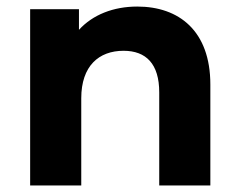

<svg xmlns="http://www.w3.org/2000/svg" viewBox="-20 -566 731 586"><path d="M399 -546C326 -546 263 -521 221 -475V-538H72V0H228V-266C228 -365 282 -411 357 -411C426 -411 466 -371 466 -284V0H622V-308C622 -472 526 -546 399 -546Z"/></svg>

Font: AWKNG-Font
Style: Bold
Weight: 700
Designer: Awakening Church
Foundry: Awakening Church
Version: Version 1.700;PS 001.700;hotconv 1.0.88;makeotf.lib2.5.64775